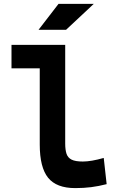

<svg xmlns="http://www.w3.org/2000/svg" viewBox="-20 -965 626 995"><path d="M370.1 9.8Q272.5 9.8 229.2 -43.9Q186 -97.7 186 -215.8V-732.4H317.9V-220.7Q317.9 -188.5 324.7 -168Q331.5 -147.5 351.1 -137.7Q370.6 -127.9 409.2 -127.9Q452.1 -127.9 517.6 -146.5L532.7 -10.7Q491.2 0 452.6 4.9Q414.1 9.8 370.1 9.8ZM39.6 -610.8V-732.4H194.8V-610.8ZM179.7 -810.5 283.2 -944.8H465.8L322.3 -810.5Z"/></svg>

Font: Cascadia Mono PL
Style: Regular
Weight: 400
Monospace: yes
Designer: Aaron Bell
Foundry: Saja Typeworks
Version: Version 2102.003